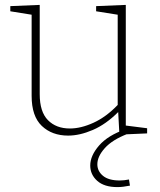

<svg xmlns="http://www.w3.org/2000/svg" viewBox="-20 -546 651 783"><path d="M258 7Q192 7 150.5 -32.5Q109 -72 109 -155V-486L22 -500V-521L142 -526V-162Q142 -90 175.5 -56Q209 -22 265 -22Q310 -22 361.5 -45.5Q413 -69 460 -118V-486L372 -500V-521L493 -526V-34L580 -23V-2L467 3L462 -89Q412 -39 358.5 -16Q305 7 258 7ZM459 217Q405 217 376.5 191.5Q348 166 348 129Q348 89 384 47.5Q420 6 492 -19L500 0Q438 24 407.5 58Q377 92 377 124Q377 152 400 171Q423 190 468 190Q486 190 506 186L510 211Q481 217 459 217Z"/></svg>

Font: Bitter ExtraLight
Style: Regular
Weight: 200
Designer: Sol Matas, and Bitter project Authors
Foundry: Sol Matas
Version: Version 2.001